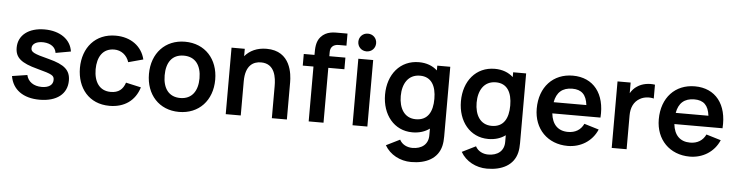

<svg xmlns="http://www.w3.org/2000/svg" viewBox="-54 -1023 5953 1553"><g transform="rotate(5 2922.0 -247.0)"><path d="M278.5 15C417.5 15 501.5 -51 501.5 -159.5C501.5 -243.5 454.5 -286 325 -319.5C198.5 -351.5 177.5 -363.5 177.5 -395C177.5 -431 215.5 -453 272 -450.5C330.5 -447 368 -419.5 374.5 -373.5L497.5 -395.5C484 -492.5 396 -555 270 -555C141.5 -555 57.5 -490 57.5 -389C57.5 -308 105 -267.5 240.5 -232C362.5 -199.5 378 -190.5 378 -154C378 -114 344.5 -89.5 287 -89.5C221 -89.5 175 -122 163 -175.5L40 -156.5C58 -47.5 145 15 278.5 15Z M846 15C966.5 15 1053 -46 1086.5 -156L963.5 -183.5C945 -128 910 -98 846 -98C755.5 -98 709.5 -167 709 -270C709.5 -369 751.5 -442 846 -442C901 -442 948 -408 966.5 -350L1086.5 -382.5C1061 -489 970 -555 847.5 -555C683.5 -555 582 -435.5 581.5 -270C582 -107 679 15 846 15Z M1410.5 15C1572 15 1680 -101.5 1680 -270C1680 -437 1573.5 -555 1410.5 -555C1251 -555 1142 -439.5 1142 -270C1142 -103 1248 15 1410.5 15ZM1410.5 -98C1317.5 -98 1269.5 -165 1269.5 -270C1269.5 -372 1313.5 -442 1410.5 -442C1505 -442 1552.5 -374.5 1552.5 -270C1552.5 -168.5 1506 -98 1410.5 -98Z M2073 -555.5C1995 -555.5 1936 -526.5 1896.5 -480V-540H1789V0H1911V-277.5C1911 -408.5 1976 -442 2037.5 -442C2152.5 -442 2163.5 -326.5 2163.5 -260V0H2285.5V-301.5C2285.5 -365.5 2272 -555.5 2073 -555.5Z M2878.5 -605C2920.5 -605 2951 -636.5 2951 -677C2951 -717.5 2920.5 -749 2878.5 -749C2837.5 -749 2806.5 -717.5 2806.5 -677C2806.5 -636.5 2837.5 -605 2878.5 -605ZM2498 -687.5C2461.5 -647.5 2462.5 -589.5 2462.5 -548.5V-540H2375.5V-445.5H2462.5V0H2583V-445.5H2713.5V-540H2583V-574.5C2583 -611.5 2605 -637 2651 -637H2713.5V-735H2646C2606.5 -735 2543.5 -738.5 2498 -687.5ZM2939 0V-540H2818.5V0Z M3459.5 -501C3421.5 -535.5 3371.5 -555 3310 -555C3157 -555 3059 -434 3059 -270C3059 -108 3156 15 3305.5 15C3361.5 15 3408 -0.5 3444.5 -27.5V24C3446 101 3391.5 140.5 3316.5 140.5C3274 140.5 3232.5 121.5 3212.5 82.5L3101.5 137.5C3143.5 211 3226 255 3316 255C3438 255 3533 206.5 3557.5 102C3563 78 3565 54 3565 26V-540H3459.5ZM3324 -93C3230 -93 3186.5 -171 3186.5 -270C3186.5 -368 3231 -447 3328 -447C3420 -447 3459.5 -375.5 3459.5 -270C3459.5 -165.5 3421 -93 3324 -93Z M4075.5 -501C4037.5 -535.5 3987.5 -555 3926 -555C3773 -555 3675 -434 3675 -270C3675 -108 3772 15 3921.5 15C3977.5 15 4024 -0.5 4060.5 -27.5V24C4062 101 4007.5 140.5 3932.5 140.5C3890 140.5 3848.5 121.5 3828.5 82.5L3717.5 137.5C3759.5 211 3842 255 3932 255C4054 255 4149 206.5 4173.5 102C4179 78 4181 54 4181 26V-540H4075.5ZM3940 -93C3846 -93 3802.5 -171 3802.5 -270C3802.5 -368 3847 -447 3944 -447C4036 -447 4075.5 -375.5 4075.5 -270C4075.5 -165.5 4037 -93 3940 -93Z M4811 -236.5C4825 -431 4727 -555 4559.5 -555C4400.5 -555 4291 -441 4291 -264C4291 -100 4402.5 15 4566.5 15C4670.5 15 4763.5 -41 4805 -139L4686 -175C4662.5 -125 4618.5 -98 4559.5 -98C4477.5 -98 4429.5 -147.5 4420 -236.5ZM4564.5 -449.5C4639 -449.5 4678.5 -412 4688.5 -327.5H4423C4437 -407.5 4483.5 -449.5 4564.5 -449.5Z M5083.5 -511.5C5061 -497.5 5043 -477 5029.5 -453.5V-540H4923V0H5044V-274.5C5044 -337 5066 -387.5 5115.5 -414.5C5149 -434 5194.5 -436.5 5227 -427.5V-540C5178.5 -547.5 5123.5 -539 5083.5 -511.5Z M5802 -236.5C5816 -431 5718 -555 5550.5 -555C5391.5 -555 5282 -441 5282 -264C5282 -100 5393.5 15 5557.5 15C5661.5 15 5754.5 -41 5796 -139L5677 -175C5653.5 -125 5609.5 -98 5550.5 -98C5468.5 -98 5420.5 -147.5 5411 -236.5ZM5555.5 -449.5C5630 -449.5 5669.5 -412 5679.5 -327.5H5414C5428 -407.5 5474.5 -449.5 5555.5 -449.5Z"/></g></svg>

Font: Hauora
Style: Bold
Weight: 700
Designer: Wayne Shih
Foundry: WCYS
Version: Version 1.001;hotconv 1.0.109;makeotfexe 2.5.65596